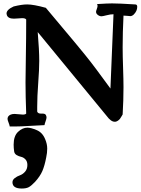

<svg xmlns="http://www.w3.org/2000/svg" viewBox="-20 -754 814 1106"><path d="M58.6 79.1Q58.6 29.3 84 5.4Q109.4 -18.6 137.7 -18.6Q158.2 -18.6 190.4 -4.9Q224.6 8.8 240.2 47.9Q252 75.2 252 102.5Q252 126 246.1 153.3Q237.3 200.2 224.1 231Q210.9 261.7 181.6 293.9Q160.2 316.4 145.5 324.2Q130.9 332 105.5 332Q51.8 332 51.8 295.9Q51.8 282.2 64.9 272Q78.1 261.7 94.7 255.9Q111.3 250 124.5 234.9Q137.7 219.7 137.7 196.3Q137.7 175.8 126.5 164.1Q115.2 152.3 101.6 149.4Q87.9 146.5 75.7 139.2Q63.5 131.8 61.5 118.2Q58.6 97.7 58.6 79.1ZM633.8 -671.9Q616.2 -671.9 593.8 -666Q571.3 -660.2 564.5 -660.2Q550.8 -660.2 539.1 -671.9Q533.2 -677.7 533.2 -685.5Q533.2 -690.4 537.6 -702.1Q542 -713.9 542 -719.7Q542 -724.6 539.1 -730.5Q599.6 -734.4 625 -734.4Q666 -734.4 758.8 -728.5Q770.5 -728.5 770.5 -714.8Q770.5 -690.4 750 -669.9Q740.2 -661.1 730.5 -661.1Q727.5 -661.1 714.8 -662.6Q702.1 -664.1 691.4 -664.1Q686.5 -567.4 686.5 -481.4Q686.5 -433.6 689 -362.8Q691.4 -292 691.4 -252Q691.4 -176.8 686.5 -94.7Q685.5 -93.8 680.2 -84Q674.8 -74.2 670.9 -69.3Q667 -64.5 659.7 -59.1Q652.3 -53.7 644.5 -52.7H640.6Q619.1 -52.7 594.7 -85.9L197.3 -569.3Q206.1 -463.9 206.1 -403.3Q206.1 -355.5 200.2 -276.4Q194.3 -197.3 194.3 -138.7V-111.3Q198.2 -99.6 215.8 -99.6H225.6Q239.3 -99.6 244.1 -91.8Q248 -85 248 -77.1Q248 -70.3 242.7 -55.7Q237.3 -41 236.3 -33.2Q202.1 -32.2 151.4 -28.8Q100.6 -25.4 65.4 -25.4H36.1Q35.2 -33.2 29.3 -47.9Q23.4 -62.5 23.4 -69.3Q23.4 -76.2 27.3 -83Q38.1 -97.7 64.5 -97.7Q73.2 -97.7 89.8 -95.7Q106.4 -93.8 113.3 -93.8Q125 -93.8 130.9 -99.6Q127 -202.1 127 -279.3Q127 -316.4 128.9 -425.8Q130.9 -535.2 130.9 -641.6Q126 -649.4 107.4 -649.4Q100.6 -649.4 84.5 -647.9Q68.4 -646.5 60.5 -646.5Q26.4 -646.5 19.5 -667Q17.6 -672.9 17.6 -675.8Q17.6 -698.2 58.6 -716.8Q105.5 -728.5 136.7 -728.5Q172.9 -728.5 244.1 -709Q287.1 -657.2 339.4 -595.2Q391.6 -533.2 413.1 -507.3Q434.6 -481.4 468.8 -439.5Q502.9 -397.5 535.2 -354Q567.4 -310.5 616.2 -244.1Z"/></svg>

Font: LPEducational
Style: Medium
Weight: 500
Designer: Based on Essays1743, by John Stracke, which says:

Based on the typeface in a 1743 English translation of the essays of 
Version: Version 001.204